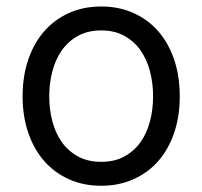

<svg xmlns="http://www.w3.org/2000/svg" viewBox="-20 -573 637 604"><path d="M298.3 11.4Q242.9 11.4 197.4 -8.9Q152 -29.1 119.5 -65.9Q87 -102.6 69.1 -154.7Q51.1 -206.7 51.1 -269.9Q51.1 -333.8 69.1 -386Q87 -438.2 119.5 -475.1Q152 -512.1 197.4 -532.3Q242.9 -552.6 298.3 -552.6Q353.7 -552.6 399.3 -532.3Q445 -512.1 477.5 -475.1Q509.9 -438.2 527.7 -386Q545.5 -333.8 545.5 -269.9Q545.5 -206.7 527.7 -154.7Q509.9 -102.6 477.5 -65.9Q445 -29.1 399.3 -8.9Q353.7 11.4 298.3 11.4ZM298.3 -63.9Q340.6 -63.9 371.3 -80.8Q402 -97.7 422.1 -125.9Q442.1 -154.1 451.9 -191.6Q461.6 -229 461.6 -269.9Q461.6 -311.1 451.9 -348.5Q442.1 -386 422.1 -414.6Q402 -443.2 371.3 -460.2Q340.6 -477.3 298.3 -477.3Q256.4 -477.3 225.5 -460.2Q194.6 -443.2 174.5 -414.6Q154.5 -386 144.7 -348.5Q134.9 -311.1 134.9 -269.9Q134.9 -229 144.7 -191.6Q154.5 -154.1 174.5 -125.9Q194.6 -97.7 225.5 -80.8Q256.4 -63.9 298.3 -63.9Z"/></svg>

Font: Fast_Sans
Style: Regular
Weight: 400
Designer: Rasmus Andersson
Foundry: rsms
Version: Version 3.018;git-588b23468